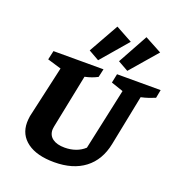

<svg xmlns="http://www.w3.org/2000/svg" viewBox="-168 -1111 1186 1266"><g transform="rotate(20 425.0 -478.5)"><path d="M352 13Q230 13 162.5 -36.5Q95 -86 95 -172Q95 -182 96 -193.5Q97 -205 99 -218L181 -582L84 -611L98 -674H449L436 -616Q417 -606 396.5 -598.5Q376 -591 348 -585L272 -209Q271 -201 270 -195.5Q269 -190 269 -185Q269 -145 299.5 -123Q330 -101 384 -101Q425 -101 460.5 -113.5Q496 -126 523 -151L616 -582L531 -611L544 -674H850L839 -616Q817 -607 793.5 -599Q770 -591 742 -585L671 -230Q647 -112 565 -49.5Q483 13 352 13ZM439 -970 556 -906 395 -718 321 -760ZM643 -970 762 -906 600 -718 527 -759Z"/></g></svg>

Font: Piazzolla Thin Black
Style: Italic
Weight: 900
Italic angle: -11.3°
Version: Version 2.005